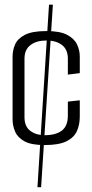

<svg xmlns="http://www.w3.org/2000/svg" viewBox="-20 -700 387 805"><path d="M166.9 -91.8Q110.8 -91.8 82.2 -107.8Q53.5 -123.8 43.1 -148.9Q32.7 -173.9 32.7 -199.2V-462.5Q32.7 -488.7 43.1 -513.2Q53.5 -537.8 84.1 -553.8Q114.7 -569.8 174.6 -569.8Q231.5 -569.8 261.4 -554Q291.3 -538.2 302.9 -513.8Q314.5 -489.4 314.5 -462.9V-393.4L264.5 -387.2V-454.2Q264.5 -492.2 240 -511.2Q215.5 -530.2 174.4 -530.2Q133.3 -530.2 108 -511.2Q82.7 -492.2 82.7 -454.2V-208.4Q82.7 -169.4 107.2 -151.2Q131.8 -133.1 166.7 -133.1Q213.9 -133.1 239.2 -152.4Q264.5 -171.7 264.5 -215.3V-274L314.5 -279.4V-211Q314.5 -178.6 302.9 -151.4Q291.3 -124.2 259.5 -108Q227.6 -91.8 166.9 -91.8ZM137 85 185.5 -680.3H201.7L152.4 85Z"/></svg>

Font: Smooch Sans Thin
Style: Regular
Weight: 100
Designer: Robert E. Leuschke
Foundry: Robert E. Leuschke
Version: Version 1.010